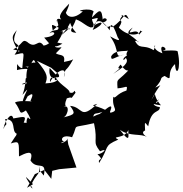

<svg xmlns="http://www.w3.org/2000/svg" viewBox="-93 -769 1001 1052"><path d="M55 260 98 185 150 162 188 211 193 167 231 158 326 149 281 22 276 -11C278 13 203 27 268 2C240 20 229 -39 302 -17C340 -95 287 -63 422 -94C446 15 410 2 455 60C505 38 467 76 441 76C483 117 441 92 450 124C509 33 471 32 555 -4C510 -28 593 -2 613 -63C601 -49 635 38 564 -58C619 -18 681 -40 714 -17C682 -37 688 -49 702 -54C700 -106 698 -102 719 -77C737 -178 782 -146 783 -182C735 -188 759 -214 728 -187C768 -196 791 -258 767 -205C724 -225 711 -200 789 -192C733 -256 775 -278 736 -221C786 -320 806 -308 758 -289C808 -344 774 -336 809 -353C863 -317 811 -367 866 -418C870 -343 902 -387 881 -484C888 -502 759 -484 811 -495C826 -506 773 -537 797 -477C719 -504 776 -549 749 -494C687 -532 671 -487 640 -559C616 -528 666 -558 665 -537C633 -581 579 -578 634 -618C586 -557 660 -626 669 -579C702 -618 683 -587 674 -603C681 -580 616 -559 558 -618C594 -673 545 -643 576 -680C563 -698 598 -672 613 -664C587 -718 595 -667 521 -620C496 -640 512 -598 469 -645C526 -662 456 -689 471 -644C466 -734 452 -717 401 -662C462 -673 446 -686 415 -605C478 -632 488 -676 393 -611C454 -643 389 -631 420 -706C402 -729 309 -708 361 -707C315 -662 262 -667 264 -725C216 -632 274 -669 196 -602C183 -668 199 -605 290 -609C225 -660 281 -705 286 -749C252 -714 217 -677 247 -660C203 -683 223 -629 219 -662C245 -573 208 -624 177 -586C207 -607 229 -571 149 -563C183 -523 199 -497 249 -530C164 -550 185 -525 146 -519C114 -565 106 -494 55 -540C26 -557 35 -527 -21 -498C66 -476 12 -508 11 -483C-39 -567 -26 -571 -1 -604C-51 -491 49 -561 -13 -469C50 -481 37 -495 29 -395C-4 -402 2 -447 0 -385C66 -403 99 -373 44 -408C83 -384 84 -473 101 -425C77 -433 42 -405 54 -313C17 -299 11 -312 89 -324C20 -356 67 -350 30 -249C93 -323 20 -234 30 -185C68 -267 65 -235 39 -235C50 -226 108 -291 74 -216C108 -208 14 -224 -11 -207C26 -161 7 -135 49 -164C72 -128 84 -101 60 -126C38 -95 71 -48 78 -70C116 -98 90 -92 37 -97C53 -136 42 -131 -20 -120C-33 -170 -79 -78 -72 -63C-68 -96 -48 -68 -65 -117C1 -115 -34 -50 -1 -36C-20 6 17 -64 -34 17C16 1 10 10 11 88C42 73 96 43 74 110C108 166 165 105 147 193C99 131 141 211 120 139C131 192 103 179 74 254C117 300 13 160 64 215L88 240ZM227 -364C248 -322 175 -372 181 -319C220 -391 280 -407 257 -346C267 -411 263 -361 308 -444C286 -431 241 -431 257 -426C268 -478 235 -461 213 -477C269 -534 236 -496 208 -513C258 -596 263 -607 231 -594C295 -617 314 -636 239 -573C329 -665 259 -663 325 -589C271 -594 308 -613 323 -663C365 -649 392 -610 417 -621C433 -662 462 -672 508 -603C510 -633 519 -660 551 -567C550 -564 587 -527 510 -570C571 -488 526 -444 588 -471C528 -454 516 -432 516 -460C540 -505 613 -479 612 -498C570 -440 652 -462 662 -477C572 -478 573 -417 596 -452C618 -427 581 -399 527 -364C602 -423 530 -370 567 -415C572 -414 606 -349 631 -406C546 -309 547 -352 551 -285C599 -288 608 -308 600 -273C545 -256 539 -224 528 -239C517 -169 568 -166 506 -149C547 -237 460 -141 436 -134C511 -114 526 -109 505 -175C474 -139 470 -157 418 -130C424 -158 434 -137 488 -165C417 -200 395 -185 440 -200C343 -109 364 -183 291 -189C321 -147 321 -142 255 -126C281 -135 298 -218 234 -173C297 -209 246 -165 273 -230C318 -246 282 -211 321 -261C308 -288 322 -252 288 -262C292 -283 214 -312 207 -363C232 -334 167 -323 179 -397C239 -332 199 -378 208 -329C228 -341 228 -315 156 -312C167 -345 174 -360 109 -436L187 -398Z"/></svg>

Font: Hussar Lance
Style: Regular
Weight: 700
Foundry: Cannot Into Space Fonts, PlusOne Fonts
Version: Version 2.27